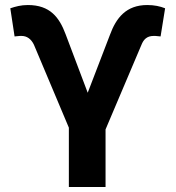

<svg xmlns="http://www.w3.org/2000/svg" viewBox="-20 -744 701 764"><path d="M21 -711 38 -599C44 -599 52 -601 59 -601H66C87 -601 104 -589 115 -566L254 -236V0H400V-229L543 -566C551 -586 564 -601 591 -601H598C605 -601 613 -599 619 -599L637 -711C617 -719 594 -724 566 -724C482 -724 442 -673 417 -604L329 -375L241 -608C216 -675 179 -724 91 -724C63 -724 42 -718 21 -711Z"/></svg>

Font: Asimov Pro
Style: Bd
Weight: 700
Designer: Google
Version: Version 2.000980; 2014